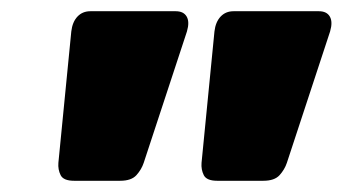

<svg xmlns="http://www.w3.org/2000/svg" viewBox="-20 -730 610 342"><path d="M112 -408Q93 -408 88 -418Q83 -428 84 -440L107 -674Q109 -691 118 -700.5Q127 -710 141 -710H293Q307 -710 312.5 -700.5Q318 -691 313 -674L236 -440Q232 -428 223 -418Q214 -408 194 -408ZM367 -408Q348 -408 343 -418Q338 -428 339 -440L362 -674Q364 -691 373 -700.5Q382 -710 396 -710H548Q562 -710 567.5 -700.5Q573 -691 568 -674L491 -440Q487 -428 478 -418Q469 -408 449 -408Z"/></svg>

Font: Rubik Light Black
Style: Italic
Weight: 900
Italic angle: -12°
Version: Version 2.104